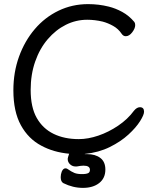

<svg xmlns="http://www.w3.org/2000/svg" viewBox="-20 -733 743 933"><path d="M309 39Q309 34 316 14Q240 7 181 -25Q118 -58 81.5 -124.5Q45 -191 45 -294Q45 -382 72.5 -458Q100 -534 149 -591.5Q198 -649 264.5 -681Q331 -713 408 -713Q460 -713 508 -701Q541 -693 574 -675Q607 -657 633 -626Q637 -620 637 -611Q637 -595 622.5 -576Q608 -557 591 -557Q579 -557 571 -569Q555 -593 530 -607Q505 -621 479 -628Q441 -637 404 -637Q349 -637 300 -612.5Q251 -588 212 -542.5Q173 -497 151 -434Q129 -371 129 -296Q129 -212 158.5 -160Q188 -108 240.5 -82.5Q293 -57 363 -57Q408 -57 458 -74Q508 -91 554.5 -122.5Q601 -154 631 -195Q645 -212 660 -212Q680 -212 680 -190Q680 -175 660.5 -144Q641 -113 604 -79Q567 -45 513.5 -18.5Q460 8 392 15V16Q393 16 394 16H404Q443 16 467.5 34.5Q492 53 492 91Q492 133 462 156.5Q432 180 383 180Q334 180 288 157Q275 150 275 128Q275 114 280 101Q287 85 298 85Q304 85 308 88Q328 102 342 107.5Q356 113 378 113Q400 113 409 108Q417 104 417 92Q417 72 386 72Q373 72 353 76H352H347Q332 76 320.5 65.5Q309 55 309 39Z"/></svg>

Font: Moon Stars Kai
Style: Bold
Weight: 700
Designer: GuiWonder
Version: Version 1.101